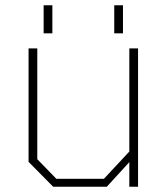

<svg xmlns="http://www.w3.org/2000/svg" viewBox="-20 -706 635 726"><path d="M145 -580V-686H178V-580ZM412 -580V-686H445V-580ZM181 0 88 -94V-523H121V-104L193 -30H373L469 -133V-523H502V0H469V-93L384 0Z"/></svg>

Font: Tomorrow ExtraLight
Style: Regular
Weight: 275
Designer: Tony de Marco, Monica Rizzolli
Foundry: Just in Type
Version: Version 2.002